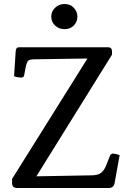

<svg xmlns="http://www.w3.org/2000/svg" viewBox="-20 -1015 640 955"><path d="M64 -80Q40 -80 40 -105V-125L415 -724L152 -720Q128 -720 120.5 -713Q113 -706 108 -682L100 -640Q98 -629 85 -629Q80 -629 68 -631Q56 -633 50 -636L58 -760Q59 -771 63 -775.5Q67 -780 78 -780H517Q537 -780 537 -760V-743L161 -138L440 -143Q469 -144 483.5 -156Q498 -168 507 -190L527 -240Q532 -251 542 -251Q547 -251 558 -248.5Q569 -246 575 -243L550 -104Q545 -80 522 -80ZM301 -870Q273 -870 254 -888Q235 -906 235 -932Q235 -958 254 -976.5Q273 -995 301 -995Q329 -995 347 -976.5Q365 -958 365 -932Q365 -906 347 -888Q329 -870 301 -870Z"/></svg>

Font: Gowun Batang
Style: Bold
Weight: 700
Designer: Yanghee Ryu
Foundry: Yanghee Ryu
Version: Version 2.000